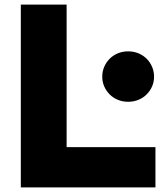

<svg xmlns="http://www.w3.org/2000/svg" viewBox="-20 -760 727 830"><path d="M70 50V-740H268V-124H652V50ZM534 -320Q510 -320 489.5 -328.5Q469 -337 454 -352Q439 -367 430.5 -386.5Q422 -406 422 -429Q422 -451 430.5 -471Q439 -491 454 -506Q469 -521 489.5 -529.5Q510 -538 534 -538Q558 -538 578.5 -529.5Q599 -521 614 -506Q629 -491 637.5 -471Q646 -451 646 -429Q646 -406 637.5 -386.5Q629 -367 614 -352Q599 -337 578.5 -328.5Q558 -320 534 -320Z"/></svg>

Font: OA Gothic ExtraBold
Style: Regular
Weight: 800
Designer: Choi Chi-young, Lee Jaesang, Lee Juhyun, Han Dohee
Foundry: DDUNGSANG CORP.
Version: Version 1.000;Build 20210203